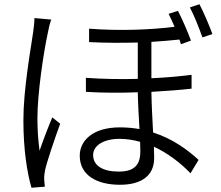

<svg xmlns="http://www.w3.org/2000/svg" viewBox="-20 -833 1040 903"><path d="M221 -741 142 -748C142 -729 139 -704 136 -682C124 -599 90 -413 90 -267C90 -131 107 -23 128 50L191 45C190 34 188 21 188 11C187 -1 189 -19 192 -33C203 -81 239 -185 263 -251L226 -281C208 -239 182 -171 166 -124C159 -178 156 -224 156 -278C156 -392 184 -581 205 -679C208 -697 215 -725 221 -741ZM918 -813 873 -798C893 -761 916 -702 932 -657L979 -673C964 -714 937 -777 918 -813ZM639 -166 640 -122C640 -67 621 -26 539 -26C466 -26 418 -52 418 -104C418 -149 468 -180 542 -180C574 -180 607 -175 639 -166ZM817 -782 773 -768C782 -751 791 -729 801 -707C690 -693 545 -687 399 -698V-635C477 -631 556 -631 628 -633V-462C549 -460 466 -461 384 -467V-401C465 -396 549 -396 628 -399C629 -343 633 -280 636 -226C607 -231 576 -234 544 -234C412 -234 355 -168 355 -101C355 -9 435 36 544 36C648 36 705 -9 705 -89L704 -143C766 -114 825 -71 876 -18L914 -81C863 -128 793 -180 700 -210C697 -269 693 -337 692 -401C763 -405 828 -410 881 -416V-481C825 -474 761 -468 692 -465V-636C740 -639 785 -643 824 -647L831 -625L878 -642C864 -682 836 -745 817 -782Z"/></svg>

Font: Noto Sans CJK HK DemiLight
Style: Regular
Weight: 350
Designer: Ryoko NISHIZUKA 西塚涼子 (kana, bopomofo & ideographs); Paul D. Hunt (Latin, Greek & Cyrillic); Sandoll Communications 산돌커뮤니
Foundry: Adobe
Version: Version 2.004;hotconv 1.0.118;makeotfexe 2.5.65603